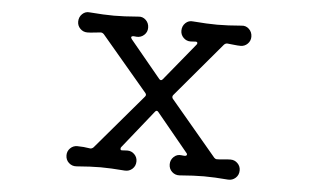

<svg xmlns="http://www.w3.org/2000/svg" viewBox="-43 -575 1086 656"><g transform="rotate(5 500.0 -247.0)"><path d="M763 -52Q777 -52 787 -42Q797 -32 797 -18Q797 -2 786 8Q775 18 760 17Q735 15 715.5 14Q696 13 677 13Q659 13 639.5 14Q620 15 594 17Q579 18 568 8Q557 -2 557 -18Q557 -33 568 -43.5Q579 -54 594 -52Q596 -52 599 -51.5Q602 -51 605 -51Q611 -51 612.5 -54.5Q614 -58 610 -62L503 -192Q497 -200 491 -192L387 -62Q385 -60 385 -56Q385 -51 390 -51Q395 -51 399 -51.5Q403 -52 409 -52Q423 -52 433 -42Q443 -32 443 -18Q443 -2 432 8Q421 18 406 17Q380 15 360.5 14Q341 13 323 13Q305 13 285.5 14Q266 15 240 17Q225 18 214 8Q203 -2 203 -18Q203 -32 213 -42Q223 -52 237 -52Q248 -52 259 -51Q270 -50 282 -48Q288 -48 293 -53L453 -241Q458 -247 453 -253L294 -441Q289 -446 283 -446Q271 -445 259 -443.5Q247 -442 237 -442Q223 -442 213 -452Q203 -462 203 -476Q203 -492 214 -502.5Q225 -513 240 -511Q266 -509 285.5 -508Q305 -507 323 -507Q341 -507 360.5 -508Q380 -509 406 -511Q421 -513 432 -502.5Q443 -492 443 -476Q443 -461 432 -451Q421 -441 406 -442Q404 -442 401.5 -442.5Q399 -443 396 -443Q390 -443 388.5 -440Q387 -437 391 -432L496 -305Q502 -298 508 -305L612 -432Q615 -435 615 -438Q615 -443 609 -443Q605 -443 600 -442.5Q595 -442 591 -442Q577 -442 567 -452Q557 -462 557 -476Q557 -492 568 -502.5Q579 -513 594 -511Q620 -509 639.5 -508Q659 -507 677 -507Q696 -507 715.5 -508Q735 -509 760 -511Q775 -513 786 -502.5Q797 -492 797 -476Q797 -462 787 -452Q777 -442 763 -442Q753 -442 741 -443.5Q729 -445 717 -446Q711 -446 706 -441L548 -254Q544 -248 548 -242L707 -53Q711 -49 716 -49Q728 -49 740 -50.5Q752 -52 763 -52Z"/></g></svg>

Font: Kiwi Maru
Style: Regular
Weight: 400
Designer: Hiroki-Chan
Version: Version 1.100